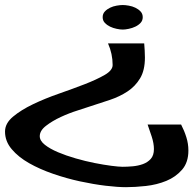

<svg xmlns="http://www.w3.org/2000/svg" viewBox="-30 -738 787 772"><path d="M404.3 -563.5H549.8Q550.8 -549.8 551.8 -535.2Q552.7 -520.5 552.7 -506.8Q552.7 -455.1 533.2 -422.9Q513.7 -390.6 482.4 -370.1Q451.2 -349.6 412.1 -336.4Q373 -323.2 333 -310.5Q316.4 -304.7 282.2 -293.9Q248 -283.2 214.4 -267.6Q180.7 -252 155.3 -232.4Q129.9 -212.9 129.9 -190.4Q129.9 -171.9 150.4 -155.8Q170.9 -139.6 203.1 -126Q235.4 -112.3 274.4 -101.1Q313.5 -89.8 350.6 -82.5Q387.7 -75.2 418 -71.3Q448.2 -67.4 462.9 -67.4Q481.4 -67.4 503.4 -69.3Q525.4 -71.3 544.4 -78.1Q563.5 -85 576.2 -99.1Q588.9 -113.3 588.9 -138.7Q588.9 -161.1 580.1 -188.5Q571.3 -215.8 563.5 -237.3H698.2Q710.9 -212.9 719.2 -186.5Q727.5 -160.2 727.5 -132.8Q727.5 -85 702.1 -55.7Q676.8 -26.4 638.7 -10.7Q600.6 4.9 556.6 9.8Q512.7 14.6 476.6 14.6Q443.4 14.6 394.5 8.8Q345.7 2.9 291.5 -8.8Q237.3 -20.5 183.6 -39.1Q129.9 -57.6 86.9 -82Q43.9 -106.4 17.1 -138.2Q-9.8 -169.9 -9.8 -209Q-9.8 -242.2 22.5 -269Q54.7 -295.9 102.5 -318.8Q150.4 -341.8 206.5 -361.3Q262.7 -380.9 310.5 -399.4Q358.4 -418 390.6 -436.5Q422.9 -455.1 422.9 -476.6Q422.9 -521.5 404.3 -563.5ZM463.9 -619.1Q453.1 -619.1 439 -622.1Q424.8 -625 412.6 -630.9Q400.4 -636.7 391.6 -646Q382.8 -655.3 382.8 -668.9Q382.8 -682.6 391.6 -691.9Q400.4 -701.2 412.6 -707Q424.8 -712.9 439 -715.3Q453.1 -717.8 463.9 -717.8Q473.6 -717.8 487.8 -715.3Q502 -712.9 514.2 -707Q526.4 -701.2 535.2 -691.9Q543.9 -682.6 543.9 -668.9Q543.9 -655.3 535.2 -646Q526.4 -636.7 514.2 -630.9Q502 -625 487.8 -622.1Q473.6 -619.1 463.9 -619.1Z"/></svg>

Font: Cherry Cream Soda
Style: Regular
Weight: 400
Designer: Font Diner, Inc
Foundry: Font Diner, Inc
Version: Version 1.001